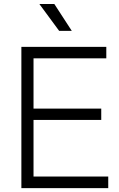

<svg xmlns="http://www.w3.org/2000/svg" viewBox="-20 -968 614 988"><path d="M90 0V-727H527V-668H152.5V-409H501V-351H152.5V-59.5H537V0ZM284.5 -809 182.5 -947.5H259.5L349.5 -809Z"/></svg>

Font: Spline Sans Light
Style: Regular
Weight: 300
Designer: Eben Sorkin, Mirko Velimirovic
Foundry: Sorkin Type
Version: Version 1.000; ttfautohint (v1.8.3)